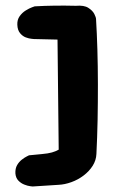

<svg xmlns="http://www.w3.org/2000/svg" viewBox="-20 -678 410 696"><path d="M98.2 -2Q98.2 -2 89.1 -3.1Q80 -4.2 68.1 -8.9Q56.2 -13.5 46.8 -23.1Q37.2 -32.8 35.8 -49.5Q35 -67.2 42 -79.4Q49 -91.5 59.4 -99.5Q69.8 -107.5 77.5 -111.2Q85.2 -115 85.2 -115L131.8 -119.5Q154.8 -121.5 168.2 -125.4Q181.8 -129.2 192.8 -135.5L188.5 -534.5L102.8 -536.5Q102.8 -536.5 93.9 -537.4Q85 -538.2 73.6 -542.4Q62.2 -546.5 52.9 -557.6Q43.5 -568.8 42.8 -588.2Q42 -606.2 51.2 -619.2Q60.5 -632.2 73.4 -640.1Q86.2 -648 96 -651.5Q105.8 -655 105.8 -655Q140.8 -657 177.9 -657.5Q215 -658 255 -657Q284.8 -659.5 300.1 -649.6Q315.5 -639.8 321.9 -627.4Q328.2 -615 328.2 -608Q331.2 -559 333 -498.9Q334.8 -438.8 334.9 -373.4Q335 -308 333.8 -243.4Q332.5 -178.8 329.5 -119.8Q328.5 -96.8 315.9 -76.9Q303.2 -57 283.1 -41.8Q263 -26.5 238.9 -17.8Q214.8 -9 191.8 -8Z"/></svg>

Font: Sour Gummy Black
Style: Regular
Weight: 900
Version: Version 1.000